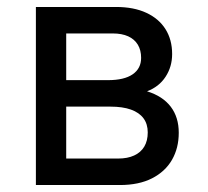

<svg xmlns="http://www.w3.org/2000/svg" viewBox="-20 -531 598 551"><path d="M83 0V-511H313Q364 -511 400 -494.2Q436 -477.5 455 -447.2Q474 -417 474 -376Q474 -339.5 455.2 -310.8Q436.5 -282 402 -269Q447 -255 470 -224.8Q493 -194.5 493 -150Q493 -106 473.5 -72.2Q454 -38.5 416.2 -19.2Q378.5 0 324 0ZM170 -76H319Q346 -76 365 -84.8Q384 -93.5 394 -110.2Q404 -127 404 -151Q404 -175 391.8 -191.5Q379.5 -208 355.8 -216.5Q332 -225 297 -225H170ZM170 -301H290Q336.5 -301 360.8 -317.8Q385 -334.5 385 -365Q385 -387 375.5 -402.8Q366 -418.5 347.8 -426.8Q329.5 -435 304 -435H170Z"/></svg>

Font: Overpass
Style: Regular
Weight: 400
Designer: Delve Withrington, Dave Bailey, Thomas Jockin
Foundry: Delve Fonts LLC
Version: Version 4.000